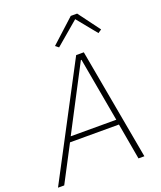

<svg xmlns="http://www.w3.org/2000/svg" viewBox="-181 -1029 948 1132"><g transform="rotate(-20 292.5 -463.0)"><path d="M489 0 449 -227H142L23 0H-16L352 -698H400L526 0ZM372 -661H368L158 -259H444ZM441 -926 542 -790 520 -775 419 -899 273 -775 253 -791 401 -926Z"/></g></svg>

Font: IBM Plex Sans ExtLt
Style: Italic
Weight: 200
Italic angle: -11°
Designer: Mike Abbink, Paul van der Laan, Pieter van Rosmalen
Foundry: Bold Monday
Version: Version 3.005